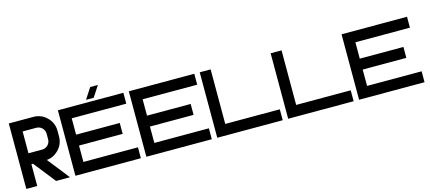

<svg xmlns="http://www.w3.org/2000/svg" viewBox="-61 -1421 4457 1992"><g transform="rotate(-15 2168.0 -425.0)"><path d="M293 -703.1Q377.9 -703.1 438 -643.1Q498 -583 498 -498V-439.5Q498 -354.5 438 -294.4Q384.8 -241.2 312.5 -235.4L498 0H349.1L164.1 -234.4H146.5V0H29.3V-703.1ZM380.9 -498Q380.9 -534.7 355.2 -560.3Q329.6 -585.9 293 -585.9H146.5V-351.6H293Q329.6 -351.6 355.2 -377.2Q380.9 -402.8 380.9 -439.5Z M1259.8 -703.1V-585.9H673.8V-410.2H1142.6V-293H673.8V-117.2H1259.8V0H556.6V-703.1ZM1025.4 -849.6 949.2 -732.4H866.7L942.9 -849.6Z M2021.5 -703.1V-585.9H1435.5V-410.2H1904.3V-293H1435.5V-117.2H2021.5V0H1318.4V-703.1Z M2080.1 -703.1H2197.3V-117.2H2783.2V0H2080.1Z M2841.8 -703.1H2959V-117.2H3544.9V0H2841.8Z M4306.6 -703.1V-585.9H3720.7V-410.2H4189.5V-293H3720.7V-117.2H4306.6V0H3603.5V-703.1Z"/></g></svg>

Font: Gerhaus
Style: Regular
Weight: 400
Designer: GGBotNet
Foundry: GGBotNet
Version: 1.01